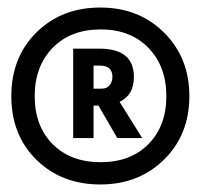

<svg xmlns="http://www.w3.org/2000/svg" viewBox="-20 -806 532 509"><path d="M228 -632V-571H250Q263 -571 270.5 -580Q278 -589 278 -602Q278 -632 246 -632ZM174 -677H244Q335 -677 335 -602Q335 -554 297 -536L357 -440H291L241 -526H228V-440H174ZM247 -376Q326 -376 373.5 -424Q421 -472 421 -551Q421 -630 373.5 -679Q326 -728 247 -728Q167 -728 119.5 -679Q72 -630 72 -551Q72 -472 119.5 -424Q167 -376 247 -376ZM246 -786Q348 -786 415 -719.5Q482 -653 482 -551Q482 -449 415 -383Q348 -317 246 -317Q143 -317 76.5 -382.5Q10 -448 10 -551Q10 -654 76.5 -720Q143 -786 246 -786Z"/></svg>

Font: Hind Bold
Style: Regular
Weight: 700
Designer: Manushi Parikh, Satya Rajpurohit
Foundry: Indian Type Foundry
Version: Version 1.201;PS 1.0;hotconv 1.0.78;makeotf.lib2.5.61930; tt